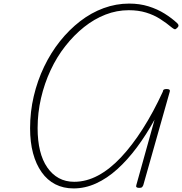

<svg xmlns="http://www.w3.org/2000/svg" viewBox="-20 -1035 1017 1072"><path d="M391 17Q334 17 289 -6Q244 -29 212.5 -73.5Q181 -118 164.5 -179.5Q148 -241 148 -319Q148 -411 168.5 -498Q189 -585 226.5 -663Q264 -741 315 -805Q366 -869 427.5 -916.5Q489 -964 558.5 -989.5Q628 -1015 701 -1015Q760 -1015 809.5 -999.5Q859 -984 899 -959Q939 -934 970 -905Q977 -898 976.5 -891.5Q976 -885 968 -878Q960 -870 954.5 -872Q949 -874 941 -880Q909 -907 873.5 -929.5Q838 -952 795 -965Q752 -978 699 -978Q632 -978 569 -953.5Q506 -929 449.5 -884Q393 -839 345 -778Q297 -717 262.5 -643Q228 -569 209 -487Q190 -405 190 -320Q190 -249 203.5 -194Q217 -139 244 -100Q271 -61 308.5 -40.5Q346 -20 394 -20Q462 -20 527.5 -55Q593 -90 655.5 -156.5Q718 -223 777 -315.5Q836 -408 889 -523Q890 -532 895 -535Q900 -538 910 -538Q932 -538 928 -524L780 -1Q777 6 773 10Q769 14 757 14Q736 14 741 -1L843 -367Q797 -283 744.5 -212.5Q692 -142 635 -90.5Q578 -39 516.5 -11Q455 17 391 17Z"/></svg>

Font: Playwrite AU QLD Thin
Style: Regular
Weight: 250
Designer: Veronika Burian, José Scaglione
Foundry: TypeTogether
Version: Version 1.002